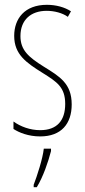

<svg xmlns="http://www.w3.org/2000/svg" viewBox="-20 -557 352 798"><path d="M278 -123C278 -210 228 -239 162 -280C98 -320 65 -349 65 -407C65 -475 109 -512 174 -512C206 -512 240 -503 262 -487L275 -510C249 -527 213 -537 175 -537C82 -537 39 -479 39 -408C39 -330 90 -296 157 -254C216 -217 251 -195 251 -125C251 -56 217 -16 147 -16C105 -16 65 -31 36 -52V-21C59 -6 98 10 147 10C235 10 278 -43 278 -123ZM192 71V61H162C158 101 134 175 120 211V221H133C160 176 180 117 192 71Z"/></svg>

Font: Noto Sans Devanagari UI ExtraCondensed Thin
Style: Regular
Weight: 100
Width: 2
Designer: Jelle Bosma - Monotype Design Team
Foundry: Monotype Imaging Inc.
Version: Version 2.004